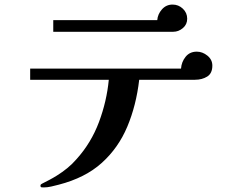

<svg xmlns="http://www.w3.org/2000/svg" viewBox="-20 -769 1040 840"><path d="M909 -482Q909 -448 886.5 -434Q864 -420 833 -420H589Q576 -308 537 -215Q498 -122 425.5 -56.5Q353 9 237 39Q222 43 204.5 47Q187 51 171 51Q167 51 162 50.5Q157 50 157 43Q157 39 160 37Q163 35 165 34Q181 26 197 17.5Q213 9 229 -1Q253 -16 274.5 -33.5Q296 -51 315 -73Q379 -144 413 -235Q447 -326 456 -420H112V-469H772Q774 -498 792 -520.5Q810 -543 841 -543Q866 -543 887.5 -525.5Q909 -508 909 -482ZM799 -687Q799 -662 780 -646Q761 -630 738 -630H213V-681H668Q670 -707 688.5 -728Q707 -749 735 -749Q761 -749 780 -731Q799 -713 799 -687Z"/></svg>

Font: Kaisei Opti
Style: Bold
Weight: 700
Designer: Font-Kai, 金井和夫
Foundry: KAZUO KANAI
Version: Version 5.003